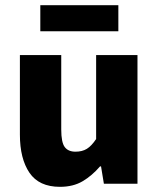

<svg xmlns="http://www.w3.org/2000/svg" viewBox="-20 -711 613 743"><path d="M212 12Q131 12 94 -42.5Q57 -97 57 -190V-498H217V-210Q217 -160 230.5 -142Q244 -124 272 -124Q298 -124 316 -135Q334 -146 352 -173V-498H512V0H382L371 -67H367Q336 -31 299.5 -9.5Q263 12 212 12ZM136 -590V-691H438V-590Z"/></svg>

Font: Source Sans 3 ExtraBold
Style: Regular
Weight: 800
Designer: Paul D. Hunt
Foundry: Adobe
Version: Version 3.052;hotconv 1.1.0;makeotfexe 2.6.0